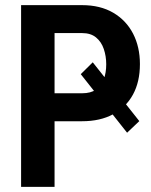

<svg xmlns="http://www.w3.org/2000/svg" viewBox="-20 -731 591 751"><path d="M342.8 -487.3 524.9 -257.3 477.1 -211.9 295.9 -440.9ZM301.3 -256.8H153.3V-366.2H301.3Q335 -366.2 355.7 -380.6Q376.5 -395 386 -420.9Q395.5 -446.8 395.5 -479.5Q395.5 -511.2 386 -539.3Q376.5 -567.4 355.7 -584.5Q335 -601.6 301.3 -601.6H193.4V0H62.5V-710.9H301.3Q372.1 -710.9 422.9 -681.2Q473.6 -651.4 500.5 -599.4Q527.3 -547.4 527.3 -480.5Q527.3 -411.1 500.2 -361.3Q473.1 -311.5 422.6 -284.2Q372.1 -256.8 301.3 -256.8Z"/></svg>

Font: Roboto Condensed SemiBold
Style: Regular
Weight: 600
Designer: Christian Robertson
Foundry: Google
Version: Version 3.008; 2023